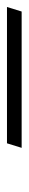

<svg xmlns="http://www.w3.org/2000/svg" viewBox="95 -164 82 550"><g transform="rotate(90 136.0 111.0)"><path d="M-106 90H284.5L271.5 132H-119Z"/></g></svg>

Font: Newsreader 6pt Light
Style: Italic
Weight: 300
Italic angle: -17°
Designer: Hugues Gentile
Foundry: Production Type
Version: Version 1.003; ttfautohint (v1.8.3)